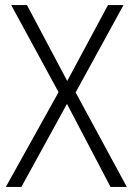

<svg xmlns="http://www.w3.org/2000/svg" viewBox="-20 -734 521 754"><path d="M478 0 277 -371 465 -714H404L244 -416L86 -714H24L210 -372L3 0H64L243 -326L414 0Z"/></svg>

Font: Noto Sans Telugu SemiCondensed Light
Style: Regular
Weight: 300
Width: 4
Designer: Jelle Bosma - Monotype Design Team
Foundry: Monotype Imaging Inc.
Version: Version 2.005